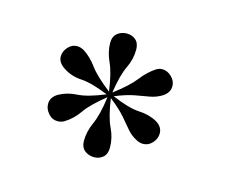

<svg xmlns="http://www.w3.org/2000/svg" viewBox="-54 -789 494 417"><g transform="rotate(15 193.0 -580.0)"><path d="M185.5 -441Q173.5 -441 164.5 -448.2Q155.5 -455.5 155.5 -470Q155.5 -490.5 165.2 -512Q175 -533.5 180.5 -574.5Q148 -548.5 135.2 -530Q122.5 -511.5 104 -500Q97 -496 89 -496Q76.5 -496 68 -506Q59.5 -516 59.5 -527Q59.5 -542.5 75 -551.5Q92.5 -561.5 115.5 -562.8Q138.5 -564 177 -580Q139 -595.5 116 -596.8Q93 -598 75 -610Q59.5 -620 59.5 -634Q59.5 -645 68 -654.8Q76.5 -664.5 88.5 -664.5Q96 -664.5 104 -660Q120.5 -649.5 134.2 -630.8Q148 -612 180.5 -587Q175 -627.5 165.2 -648.8Q155.5 -670 155.5 -690Q155.5 -704.5 164.5 -711.8Q173.5 -719 185.5 -719Q197.5 -719 205.8 -711.8Q214 -704.5 214 -690Q214 -668.5 204 -648Q194 -627.5 188 -587Q221 -612 235 -630.2Q249 -648.5 266.5 -660Q273 -664 280 -664Q291.5 -664 301 -654.8Q310.5 -645.5 310.5 -634Q310.5 -619 295.5 -609.5Q283 -602 269 -599.5Q255 -597 236.8 -593.8Q218.5 -590.5 193 -580Q231.5 -563.5 254.5 -562.5Q277.5 -561.5 295.5 -551.5Q310.5 -542.5 310.5 -527.5Q310.5 -516 301.8 -506.2Q293 -496.5 281 -496.5Q273.5 -496.5 266 -500.5Q252.5 -507.5 243.8 -518Q235 -528.5 223 -542.5Q211 -556.5 188 -574.5Q194 -533 204 -512.5Q214 -492 214 -470Q214 -455.5 205.8 -448.2Q197.5 -441 185.5 -441Z"/></g></svg>

Font: Imbue 100pt ExtraBold
Style: Regular
Weight: 800
Designer: Tyler Finck
Foundry: Etcetera Type Company
Version: Version 1.102; ttfautohint (v1.8.3)